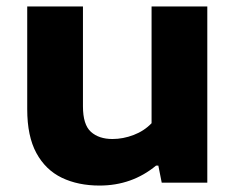

<svg xmlns="http://www.w3.org/2000/svg" viewBox="-20 -567 734 596"><path d="M289 9Q222.5 9 172 -15.2Q121.5 -39.5 93 -91.8Q64.5 -144 64.5 -228V-547H237.5V-237Q237.5 -180 262.2 -157.8Q287 -135.5 329 -135.5Q362 -135.5 394.8 -148Q427.5 -160.5 450.5 -184.5V-547H623.5V0H482L471.5 -53H464.5Q389.5 9 289 9Z"/></svg>

Font: Encode Sans Exp
Style: Bold
Weight: 700
Width: 7
Designer: Multiple Designers
Foundry: Impallari Type
Version: Version 3.002; ttfautohint (v1.8.3) -l 8 -r 50 -G 200 -x 14 